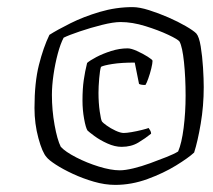

<svg xmlns="http://www.w3.org/2000/svg" viewBox="-20 -750 598 540"><path d="M304 -230Q275 -230 244 -239Q213 -248 185 -261Q157 -274 137 -287Q117 -300 111 -308Q99 -321 88 -361.5Q77 -402 77 -446Q77 -518 89.5 -567.5Q102 -617 119 -652Q141 -666 178 -684.5Q215 -703 260.5 -716.5Q306 -730 353 -730Q372 -730 399 -721.5Q426 -713 453.5 -701Q481 -689 502.5 -676.5Q524 -664 532 -656Q540 -647 544.5 -619.5Q549 -592 551 -560Q553 -528 553 -505Q553 -452 544.5 -402Q536 -352 526 -321Q510 -306 475 -284.5Q440 -263 395 -246.5Q350 -230 304 -230ZM317 -271Q332 -271 355 -276.5Q378 -282 402.5 -291Q427 -300 448.5 -308.5Q470 -317 481 -324Q491 -347 496.5 -390.5Q502 -434 502 -481Q502 -532 497.5 -575Q493 -618 485 -633Q481 -639 453.5 -652Q426 -665 389 -676.5Q352 -688 319 -688Q299 -688 267 -680Q235 -672 204 -661.5Q173 -651 159 -644Q150 -627 142.5 -599Q135 -571 130.5 -540Q126 -509 126 -483Q126 -440 133.5 -398.5Q141 -357 151 -337Q164 -323 194 -307.5Q224 -292 258 -281.5Q292 -271 317 -271ZM322 -337Q303 -337 282 -346.5Q261 -356 245.5 -367.5Q230 -379 226 -383Q221 -391 216.5 -416Q212 -441 212 -467Q212 -500 215.5 -524.5Q219 -549 225 -573Q233 -580 251 -589.5Q269 -599 292.5 -606.5Q316 -614 339 -614Q349 -614 365.5 -606.5Q382 -599 395.5 -590.5Q409 -582 409 -579Q409 -572 405.5 -557.5Q402 -543 397 -529Q392 -515 389 -511Q376 -511 371 -514L359 -574Q321 -574 296 -570Q271 -566 264 -562Q261 -553 259 -529.5Q257 -506 257 -489Q257 -461 260.5 -436.5Q264 -412 267 -408Q269 -405 280 -397Q291 -389 305 -382.5Q319 -376 328 -376Q336 -376 350.5 -378.5Q365 -381 379 -384.5Q393 -388 398 -390Q400 -387 402.5 -383Q405 -379 405 -374Q389 -361 369 -349Q349 -337 322 -337Z"/></svg>

Font: Texturina 72pt 72pt Light
Style: Italic
Weight: 300
Italic angle: -11°
Designer: Guillermo Torres Carreño
Foundry: Omnibus-Type
Version: Version 1.002; ttfautohint (v1.8.3)